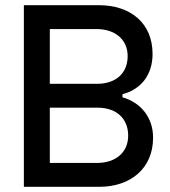

<svg xmlns="http://www.w3.org/2000/svg" viewBox="-20 -720 654 740"><path d="M72 -700V0H363C483 0 570 -71 570 -189C570 -271 519 -326 452 -345V-357C522 -375 568 -430 568 -512C568 -632 482 -700 361 -700ZM172 -608H352C423 -608 472 -568 472 -504C472 -437 426 -397 354 -397H172ZM172 -305H356C428 -305 474 -264 474 -197C474 -132 425 -92 354 -92H172Z"/></svg>

Font: Space Text Medium
Style: Regular
Weight: 500
Designer: Florian Karsten (Space Text), Colophon Foundry (Space Mono)
Foundry: Florian Karsten
Version: Version 1.003;PS 001.003;hotconv 1.0.88;makeotf.lib2.5.64775